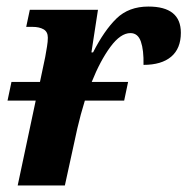

<svg xmlns="http://www.w3.org/2000/svg" viewBox="-20 -566 572 586"><path d="M3 -259 15 -316H102L118 -392Q121 -409 123.5 -424Q126 -439 126 -451Q126 -469 113 -476.5Q100 -484 79 -484H60L71 -536H279L259 -406H264Q298 -473 335.5 -509.5Q373 -546 433 -546Q532 -546 532 -466Q532 -418 502.5 -393Q473 -368 418 -368Q419 -413 410 -439Q401 -465 378 -465Q348 -465 317 -423Q286 -381 260 -316H371L359 -259H239Q226 -217 216 -174L178 0H34L89 -259Z"/></svg>

Font: Noto Serif SemiCondensed
Style: Bold Italic
Weight: 700
Width: 4
Italic angle: -12°
Designer: Monotype Design Team
Foundry: Monotype Imaging Inc.
Version: Version 2.014